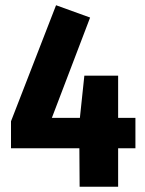

<svg xmlns="http://www.w3.org/2000/svg" viewBox="-20 -713 554 733"><path d="M497 -147H431V0H284L283 -147H22V-250L194 -693L324 -646L178 -263H285L302 -424H431V-263H497Z"/></svg>

Font: Fira Sans Condensed
Style: Bold
Weight: 700
Width: 3
Designer: bBox Type GmbH & Carrois Corporate GbR & Edenspiekermann AG
Foundry: bBox Type GmbH & Carrois Corporate GbR & Edenspiekermann AG
Version: Version 4.301